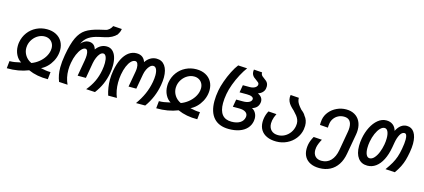

<svg xmlns="http://www.w3.org/2000/svg" viewBox="-69 -1423 4939 2234"><g transform="rotate(15 2400.5 -306.0)"><path d="M152 -107.5Q112 -131 88 -178.2Q64 -225.5 64 -283Q64 -309 68 -329.5Q80 -396.5 119 -448.8Q158 -501 216.8 -530Q275.5 -559 344 -559Q407 -559 454.2 -534.5Q501.5 -510 527.2 -465.5Q553 -421 553 -363Q553 -340 548.5 -315Q540.5 -269.5 517.8 -227.2Q495 -185 462.2 -152.8Q429.5 -120.5 392 -103.5Q425.5 -96 452.2 -91.8Q479 -87.5 511 -87.5L502 0.5Q370 2.5 266 -44Q149.5 3 7.5 0.5L16.5 -87.5Q50 -87.5 77.8 -92.2Q105.5 -97 152 -107.5ZM165.5 -287Q165.5 -238 192.5 -196.2Q219.5 -154.5 268 -132Q314 -149 352.8 -179.8Q391.5 -210.5 416.8 -249.8Q442 -289 449 -330.5Q451.5 -346.5 451.5 -358Q451.5 -390.5 437.5 -416.2Q423.5 -442 398.2 -456.5Q373 -471 340.5 -471Q300 -471 263.2 -450.5Q226.5 -430 201 -394.5Q175.5 -359 168 -316Q165.5 -300 165.5 -287Z M606 -171Q606 -237.5 621 -322Q645.5 -462.5 681.5 -538Q717.5 -613.5 773.8 -650.2Q830 -687 928 -710.5L1005 -728.5Q1028.5 -734 1048.2 -753Q1068 -772 1077 -793.5L1182.5 -786.5Q1178.5 -763.5 1172 -748Q1165.5 -732.5 1153 -713Q1130 -689 1097.5 -671.5Q1065 -654 1017.5 -643.5L946.5 -628Q876 -612.5 831.2 -583.5Q786.5 -554.5 758.5 -497Q780.5 -521 803 -533.2Q825.5 -545.5 850.5 -545.5Q920.5 -545.5 940 -475.5Q990.5 -545.5 1066.5 -545.5Q1108 -545.5 1136.5 -520.2Q1165 -495 1179 -450.8Q1193 -406.5 1193 -349.5Q1193 -301.5 1184.5 -255.5Q1171.5 -184 1144 -121Q1116.5 -58 1070.5 3L963 -3Q1013 -63 1043 -126.5Q1073 -190 1086.5 -266Q1095 -312 1095 -353.5Q1095 -401.5 1082.8 -428.8Q1070.5 -456 1049 -456Q1028.5 -456 1010.2 -435.8Q992 -415.5 978.5 -383.2Q965 -351 958.5 -315.5L926 -129H826.5L860.5 -323Q866.5 -357.5 866.5 -385.5Q866.5 -418.5 858 -437.2Q849.5 -456 832.5 -456Q810.5 -456 786.5 -429.8Q762.5 -403.5 742.5 -357Q722.5 -310.5 712.5 -252.5Q704.5 -209.5 704.5 -165.5Q704.5 -73.5 740.5 3L636.5 -3Q621 -42.5 613.5 -82.8Q606 -123 606 -171Z M1201 -181Q1201 -232.5 1211 -291.5Q1225.5 -375 1255.5 -435Q1285.5 -495 1328.2 -526.8Q1371 -558.5 1423 -558.5Q1466 -558.5 1493.2 -538.5Q1520.5 -518.5 1532 -481.5Q1556.5 -518.5 1590.5 -538.5Q1624.5 -558.5 1664 -558.5Q1729.5 -558.5 1765.5 -508Q1801.5 -457.5 1801.5 -368.5Q1801.5 -325.5 1792.5 -275Q1766 -122 1676 3H1565Q1615 -67 1646 -136.8Q1677 -206.5 1691.5 -286Q1699.5 -330.5 1699.5 -367.5Q1699.5 -414.5 1686.2 -440.8Q1673 -467 1648.5 -467Q1629 -467 1610.2 -449.5Q1591.5 -432 1577.2 -402.5Q1563 -373 1557 -339.5L1525 -160H1431.5L1465 -347Q1469.5 -372.5 1469.5 -394.5Q1469.5 -427.5 1459.5 -447.2Q1449.5 -467 1431 -467Q1405.5 -467 1381.5 -442.8Q1357.5 -418.5 1338.8 -374.2Q1320 -330 1310 -272Q1301.5 -222 1301.5 -174.5Q1301.5 -77.5 1334.5 3H1229.5Q1201 -89.5 1201 -181Z M1952 -107.5Q1912 -131 1888 -178.2Q1864 -225.5 1864 -283Q1864 -309 1868 -329.5Q1880 -396.5 1919 -448.8Q1958 -501 2016.8 -530Q2075.5 -559 2144 -559Q2207 -559 2254.2 -534.5Q2301.5 -510 2327.2 -465.5Q2353 -421 2353 -363Q2353 -340 2348.5 -315Q2340.5 -269.5 2317.8 -227.2Q2295 -185 2262.2 -152.8Q2229.5 -120.5 2192 -103.5Q2225.5 -96 2252.2 -91.8Q2279 -87.5 2311 -87.5L2302 0.5Q2170 2.5 2066 -44Q1949.5 3 1807.5 0.5L1816.5 -87.5Q1850 -87.5 1877.8 -92.2Q1905.5 -97 1952 -107.5ZM1965.5 -287Q1965.5 -238 1992.5 -196.2Q2019.5 -154.5 2068 -132Q2114 -149 2152.8 -179.8Q2191.5 -210.5 2216.8 -249.8Q2242 -289 2249 -330.5Q2251.5 -346.5 2251.5 -358Q2251.5 -390.5 2237.5 -416.2Q2223.5 -442 2198.2 -456.5Q2173 -471 2140.5 -471Q2100 -471 2063.2 -450.5Q2026.5 -430 2001 -394.5Q1975.5 -359 1968 -316Q1965.5 -300 1965.5 -287Z M2440 -256.5Q2440 -316 2452.5 -384.5Q2461.5 -435.5 2484.8 -501.5Q2508 -567.5 2539 -628.8Q2570 -690 2600 -728L2709.5 -722Q2677.5 -680 2645 -619Q2612.5 -558 2588 -492Q2563.5 -426 2554 -370.5Q2543 -309.5 2543 -259.5Q2543 -167.5 2580.5 -121.2Q2618 -75 2692 -75Q2756 -75 2795.2 -99.5Q2834.5 -124 2842.5 -169Q2843.5 -173.5 2843.5 -182Q2843.5 -212.5 2816.5 -230Q2789.5 -247.5 2740 -247.5H2664.5L2680.5 -338H2763Q2806 -338 2833.2 -351.5Q2860.5 -365 2864.5 -388.5L2865 -393Q2865 -410 2844.2 -419.8Q2823.5 -429.5 2785.5 -429.5H2696.5L2712 -519.5H2799Q2823 -519.5 2842.5 -527Q2862 -534.5 2873 -547Q2884 -559.5 2884 -573.5Q2884 -586.5 2875 -595.8Q2866 -605 2846.5 -618Q2828 -630.5 2816.2 -640.8Q2804.5 -651 2796 -667.2Q2787.5 -683.5 2787.5 -706Q2787.5 -718 2789.5 -728.5L2890 -721.5Q2888.5 -707 2893.8 -696.2Q2899 -685.5 2907.5 -678Q2916 -670.5 2931 -660Q2948.5 -647.5 2959.2 -638Q2970 -628.5 2977.5 -613Q2985 -597.5 2985 -576Q2985 -566 2982.5 -551Q2978 -525 2957.8 -504.2Q2937.5 -483.5 2906 -472.5Q2935 -460 2950.5 -439Q2966 -418 2966 -391.5Q2966 -383.5 2964.5 -374.5Q2958.5 -341 2938.2 -320.2Q2918 -299.5 2883.5 -290Q2912 -276 2929.2 -246.5Q2946.5 -217 2946.5 -179Q2946.5 -162.5 2944 -150Q2935 -98 2901 -60.8Q2867 -23.5 2812 -4Q2757 15.5 2685.5 15.5Q2565.5 15.5 2502.8 -54.2Q2440 -124 2440 -256.5Z M3044 -167Q3044 -190.5 3048.5 -216Q3057 -263 3079 -302L3176.5 -295.5Q3153.5 -248.5 3147 -212.5Q3143.5 -190.5 3143.5 -177Q3143.5 -124.5 3173.5 -94.2Q3203.5 -64 3256.5 -64Q3298.5 -64 3335.8 -84Q3373 -104 3398.5 -139.2Q3424 -174.5 3432 -219Q3435 -235 3435 -249Q3435 -276 3425.5 -298.8Q3416 -321.5 3401 -340.5Q3386 -359.5 3360 -387Q3332.5 -411.5 3315 -431.5Q3297.5 -451.5 3286.8 -475Q3276 -498.5 3276 -526.5Q3276 -537.5 3278.5 -553.5L3379 -546.5Q3379.5 -524 3385.2 -506.2Q3391 -488.5 3404.2 -468.8Q3417.5 -449 3443 -420.5Q3464 -404 3476.8 -390.2Q3489.5 -376.5 3496 -363Q3534.5 -319 3534.5 -250.5Q3534.5 -231 3530.5 -206Q3519.5 -143.5 3480.2 -93.5Q3441 -43.5 3382 -15.2Q3323 13 3255.5 13Q3189.5 13 3141.8 -8.8Q3094 -30.5 3069 -71Q3044 -111.5 3044 -167Z M3619.5 3.5Q3619.5 -20 3624 -47Q3632.5 -95.5 3664 -151L3764.5 -144.5Q3750 -119.5 3739 -92.5Q3728 -65.5 3723.5 -42Q3720.5 -25 3720.5 -9.5Q3720.5 38 3747 65.8Q3773.5 93.5 3822.5 93.5Q3890 93.5 3933.5 48Q3977 2.5 3992 -80.5L4032.5 -311.5Q4037.5 -338.5 4037.5 -364.5Q4037.5 -416 4014.5 -443.5Q3991.5 -471 3945.5 -471Q3908 -471 3877.2 -455.5Q3846.5 -440 3826.5 -413Q3806.5 -386 3800.5 -353.5Q3795.5 -324.5 3795.5 -298.5L3698.5 -305.5Q3698.5 -316.5 3699 -334.2Q3699.5 -352 3703 -371Q3712.5 -423.5 3748 -466.5Q3783.5 -509.5 3836.5 -534.2Q3889.5 -559 3948.5 -559Q4006.5 -559 4049.5 -534.8Q4092.5 -510.5 4115.2 -466.2Q4138 -422 4138 -363.5Q4138 -335 4133 -307L4090 -65.5Q4076.5 13.5 4040 69Q4003.5 124.5 3947.5 153.2Q3891.5 182 3819.5 182Q3757 182 3712 160.5Q3667 139 3643.2 98.8Q3619.5 58.5 3619.5 3.5Z M4200.5 -188Q4200.5 -233 4209 -279.5Q4222.5 -354.5 4254.5 -417.8Q4286.5 -481 4332.8 -518.8Q4379 -556.5 4433.5 -556.5Q4480 -556.5 4512 -531.8Q4544 -507 4555 -463.5Q4579 -511 4610.5 -533.8Q4642 -556.5 4679 -556.5Q4737.5 -556.5 4769.2 -507.8Q4801 -459 4801 -373Q4801 -327.5 4791 -270.5Q4781 -214 4768.8 -171.5Q4756.5 -129 4735.8 -87.2Q4715 -45.5 4682 1L4568 -5.5Q4606.5 -58.5 4629.8 -99.5Q4653 -140.5 4668 -184Q4683 -227.5 4693 -284.5Q4705.5 -352.5 4705.5 -398.5Q4705.5 -468.5 4673.5 -468.5Q4643 -468.5 4621.2 -429Q4599.5 -389.5 4589.5 -332L4578.5 -269Q4563 -182 4531 -119.2Q4499 -56.5 4453.2 -23.2Q4407.5 10 4351.5 10Q4279.5 10 4240 -42.2Q4200.5 -94.5 4200.5 -188ZM4482 -279.5Q4489 -318 4489 -356.5Q4489 -407 4475 -436.5Q4461 -466 4435 -466Q4409 -466 4383.2 -439.2Q4357.5 -412.5 4337.5 -366.8Q4317.5 -321 4307.5 -265.5Q4300.5 -227 4300.5 -189.5Q4300.5 -139 4314.8 -109.5Q4329 -80 4355.5 -80Q4385 -80 4410.8 -108.8Q4436.5 -137.5 4454.8 -183.2Q4473 -229 4482 -279.5Z"/></g></svg>

Font: JuliaMono Medium
Style: Italic
Weight: 500
Italic angle: -9°
Monospace: yes
Designer: cormullion
Foundry: corm
Version: Version 0.054; ttfautohint (v1.8.4)